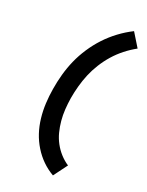

<svg xmlns="http://www.w3.org/2000/svg" viewBox="-181 -929 901 1178"><g transform="rotate(20 270.0 -340.0)"><path d="M318 161Q278 138 245.5 106Q213 74 188.5 34Q164 -6 149.5 -50Q135 -94 129.5 -142.5Q124 -191 126.5 -240Q129 -289 137 -337Q145 -387 159 -437.5Q173 -488 194 -535.5Q215 -583 245 -628.5Q275 -674 311.5 -713Q348 -752 391.5 -784.5Q435 -817 483 -841L540 -748Q500 -726 464.5 -698Q429 -670 399.5 -636.5Q370 -603 346 -564.5Q322 -526 305.5 -486.5Q289 -447 277.5 -405Q266 -363 259 -322Q253 -284 250.5 -246Q248 -208 251.5 -170.5Q255 -133 264 -98Q273 -63 290 -31.5Q307 0 331 26.5Q355 53 384 72Z"/></g></svg>

Font: Iosevka Curly Slab XBdObl
Style: Regular
Weight: 800
Italic angle: -9°
Monospace: yes
Designer: Belleve Invis
Foundry: Belleve Invis
Version: Version 11.1.0; ttfautohint (v1.8.3)